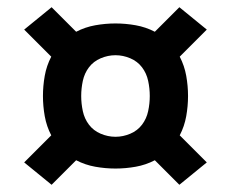

<svg xmlns="http://www.w3.org/2000/svg" viewBox="-20 -606 640 532"><path d="M477 -94 409 -162Q384 -149 356 -144Q328 -139 300 -139Q272 -139 244 -144Q216 -149 191 -162L123 -94L47 -156L122 -231Q109 -256 104 -284Q99 -312 99 -340Q99 -368 104 -396Q109 -424 122 -449L47 -524L123 -586L191 -518Q216 -531 244 -536Q272 -541 300 -541Q328 -541 356 -536Q384 -531 409 -518L477 -586L553 -524L478 -449Q491 -424 496 -396Q501 -368 501 -340Q501 -312 496 -284Q491 -256 478 -231L553 -156ZM300 -227Q321 -227 341 -235.5Q361 -244 373.5 -260.5Q386 -277 390.5 -298Q395 -319 395 -340Q395 -361 390.5 -382Q386 -403 373.5 -419.5Q361 -436 341 -444.5Q321 -453 300 -453Q279 -453 259 -444.5Q239 -436 226.5 -419.5Q214 -403 209.5 -382Q205 -361 205 -340Q205 -319 209.5 -298Q214 -277 226.5 -260.5Q239 -244 259 -235.5Q279 -227 300 -227Z"/></svg>

Font: Iosevka Etoile Extrabold
Style: Regular
Weight: 800
Designer: Belleve Invis
Foundry: Belleve Invis
Version: Version 22.1.2; ttfautohint (v1.8.4)